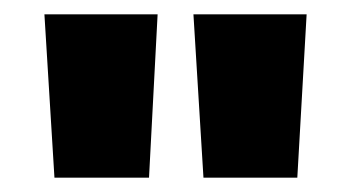

<svg xmlns="http://www.w3.org/2000/svg" viewBox="-20 -822 491 268"><path d="M56 -574H188L200 -802H42ZM264 -574H395L408 -802H250Z"/></svg>

Font: SVN-Poppins ExtraBold
Style: Regular
Weight: 800
Designer: Ninad Kale (Devanagari), Jonny Pinhorn (Latin)
Foundry: Indian Type Foundry
Version: Version 3.002 2017; ttfautohint (v1.8.3)